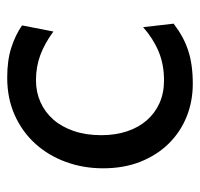

<svg xmlns="http://www.w3.org/2000/svg" viewBox="-31 -517 560 538"><g transform="rotate(-90 249.0 -248.0)"><path d="M451.7 -41.5Q433.1 -27.3 414.8 -17.3Q396.5 -7.3 376.5 -0.7Q356.4 5.9 333.5 9Q310.5 12.2 283.2 12.2Q233.9 12.2 190.9 -5.1Q147.9 -22.5 115.7 -55.2Q83.5 -87.9 64.9 -134.3Q46.4 -180.7 46.4 -239.3Q46.4 -294.4 64.2 -343.3Q82 -392.1 115 -428.7Q147.9 -465.3 195.1 -486.6Q242.2 -507.8 300.3 -507.8Q349.1 -507.8 384.5 -496.3Q419.9 -484.9 446.8 -466.3L429.7 -378.4Q396.5 -402.8 363.8 -415Q331.1 -427.2 293 -427.2Q260.3 -427.2 232.2 -414.8Q204.1 -402.3 183.3 -378.9Q162.6 -355.5 150.9 -321.3Q139.2 -287.1 139.2 -244.1Q139.2 -204.6 149.9 -172.4Q160.6 -140.1 180.7 -116.9Q200.7 -93.8 229 -81.1Q257.3 -68.4 293 -68.4Q337.4 -68.4 373.5 -83.5Q409.7 -98.6 441.9 -127Z"/></g></svg>

Font: Andika Eur
Style: Regular
Weight: 400
Designer: Victor Gaultney, Annie Olsen, Julie Remington, Don Collingsworth, Eric Hays, Becca Hirsbrunner
Foundry: SIL International
Version: Version 5.000